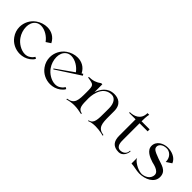

<svg xmlns="http://www.w3.org/2000/svg" viewBox="147 -1447 2323 2323"><g transform="rotate(45 1308.5 -286.0)"><path d="M296 7C342 7 388 -6 428 -35C464 -65 468 -72 477 -90L456 -103C445 -87 437 -73 409 -55C389 -41 366 -35 341 -35C276 -35 203 -80 165 -136C137 -175 119 -229 119 -280C119 -326 134 -370 170 -397C190 -412 214 -418 238 -418C304 -418 377 -372 416 -316L475 -355C439 -428 373 -459 305 -459C255 -459 203 -442 161 -412C99 -368 63 -296 63 -222C63 -176 77 -130 106 -90C149 -28 222 7 296 7Z M814 7C860 7 906 -6 946 -35C982 -65 986 -72 995 -90L974 -103C963 -87 955 -73 927 -55C907 -41 884 -35 859 -35C794 -35 721 -80 683 -136C655 -175 637 -229 637 -280C637 -326 652 -370 688 -397C708 -412 732 -418 756 -418C822 -418 895 -372 934 -316L709 -157L716 -148L1023 -347L1010 -367L993 -355C957 -428 891 -459 823 -459C773 -459 721 -442 679 -412C617 -368 581 -296 581 -222C581 -176 595 -130 624 -90C667 -28 740 7 814 7Z M1084 -3C1130 -16 1168 -21 1203 -21C1249 -21 1290 -13 1336 -3V-15C1266 -29 1264 -81 1264 -205C1264 -207 1263 -432 1432 -432C1488 -432 1526 -377 1526 -293V-234C1526 -103 1528 -29 1454 -15V-3C1488 -18 1527 -23 1564 -23C1638 -23 1704 -3 1706 -3V-15C1598 -31 1594 -101 1594 -225V-311C1594 -428 1519 -460 1451 -460C1338 -460 1286 -374 1263 -304V-440H1244C1199 -406 1151 -388 1084 -388V-376C1193 -359 1196 -360 1196 -234C1196 -103 1195 -32 1084 -15Z M1982 2C2046 2 2078 -65 2078 -109H2068C2068 -53 2025 -27 1983 -27C1913 -27 1915 -108 1915 -147V-425H2053V-459H1915C1915 -488 1916 -548 1925 -580H1896C1896 -465 1803 -437 1736 -437V-425H1847V-144C1847 -50 1887 2 1982 2Z M2340 8C2443 8 2551 -42 2551 -140C2551 -249 2451 -257 2379 -285C2279 -322 2260 -336 2260 -373C2260 -399 2287 -443 2364 -443C2409 -443 2470 -404 2470 -318L2538 -363C2512 -431 2434 -460 2366 -460C2292 -460 2210 -416 2210 -334C2210 -258 2295 -222 2358 -202C2378 -196 2487 -179 2487 -114C2487 -38 2408 -9 2363 -9C2296 -9 2196 -74 2190 -109V-12C2230 -12 2292 8 2340 8Z"/></g></svg>

Font: Cantique Normal
Style: Regular
Weight: 400
Designer: Sébastien Hayez
Foundry: Sébastien Hayez & Ariel Martín Pérez
Version: Version 1.000;hotconv 1.0.109;makeotfexe 2.5.65596